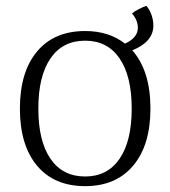

<svg xmlns="http://www.w3.org/2000/svg" viewBox="-20 -623 582 656"><path d="M432 -451Q494 -381 494 -252Q494 -127 435 -57Q376 13 271 13Q165 13 106.5 -57Q48 -127 48 -252Q48 -377 106.5 -447Q165 -517 271 -517Q352 -517 407 -474Q451 -494 451 -528Q451 -554 431 -577Q439 -584 453.5 -591.5Q468 -599 480 -603Q491 -591 497.5 -572.5Q504 -554 504 -536Q504 -480 432 -451ZM430 -252Q430 -363 388.5 -423.5Q347 -484 271 -484Q194 -484 152.5 -423.5Q111 -363 111 -252Q111 -141 152.5 -80.5Q194 -20 271 -20Q347 -20 388.5 -80.5Q430 -141 430 -252Z"/></svg>

Font: Arima Madurai Light
Style: Regular
Weight: 300
Designer: Joana Correia and Natanael Gama
Foundry: NDISCOVER
Version: Version 1.020